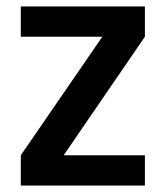

<svg xmlns="http://www.w3.org/2000/svg" viewBox="-20 -571 511 591"><path d="M176 -93H426V0H44V-93L295 -458H44V-551H426V-458Z"/></svg>

Font: Fz Poppins Med
Style: Regular
Weight: 500
Designer: Ninad Kale (Devanagari), Jonny Pinhorn (Latin)
Foundry: Indian Type Foundry
Version: Vit hóa bi Vntype.Com & FontZin.Com